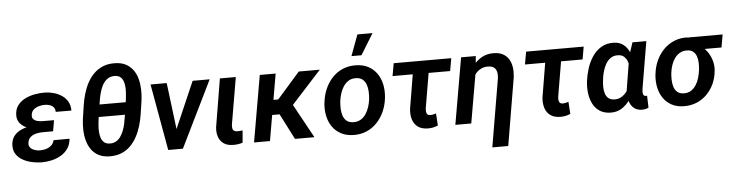

<svg xmlns="http://www.w3.org/2000/svg" viewBox="-54 -1048 5802 1519"><g transform="rotate(-5 2847.5 -288.5)"><path d="M240.2 -287.6 361.8 -287.1 351.1 -226.6H268.1Q242.7 -226.6 216.8 -220.5Q190.9 -214.4 171.9 -198.5Q152.8 -182.6 148.9 -152.8Q146 -134.8 153.3 -121.8Q160.6 -108.9 173.8 -101.1Q187 -93.3 202.9 -89.4Q218.8 -85.4 233.9 -85.4Q257.8 -85 282.2 -91.8Q306.6 -98.6 324.7 -114.5Q342.8 -130.4 348.6 -156.2L475.6 -156.7Q471.7 -110.8 449.5 -78.9Q427.2 -46.9 392.3 -26.9Q357.4 -6.8 316.7 2Q275.9 10.7 235.4 10.3Q200.2 9.3 162.1 1Q124 -7.3 91.3 -25.4Q58.6 -43.5 38.8 -73Q19 -102.5 20.5 -145.5Q22.5 -188.5 43.5 -216.1Q64.5 -243.7 97.2 -259.3Q129.9 -274.9 167.5 -281.2Q205.1 -287.6 240.2 -287.6ZM355.5 -252 249.5 -252.4Q221.7 -253.4 190.4 -260.5Q159.2 -267.6 131.8 -282.5Q104.5 -297.4 87.6 -321.3Q70.8 -345.2 71.8 -379.9Q72.8 -426.3 95.9 -456.8Q119.1 -487.3 155.3 -505.4Q191.4 -523.4 232.9 -530.8Q274.4 -538.1 312 -537.6Q349.1 -536.6 384 -526.9Q418.9 -517.1 447.5 -497.6Q476.1 -478 492.9 -448.2Q509.8 -418.5 509.8 -377.4L385.3 -377.9Q385.3 -400.9 373.3 -414.8Q361.3 -428.7 342 -434.8Q322.8 -440.9 301.8 -440.9Q280.3 -440.9 256.6 -434.3Q232.9 -427.7 215.3 -412.6Q197.8 -397.5 194.3 -372.6Q191.4 -355.5 197.5 -344.2Q203.6 -333 215.1 -326.7Q226.6 -320.3 241 -317.4Q255.4 -314.5 269 -314L366.2 -313.5Z M885.7 -720.7Q936.5 -719.7 971.7 -700.9Q1006.8 -682.1 1029.1 -650.9Q1051.3 -619.6 1061.8 -580.1Q1072.3 -540.5 1073.7 -497.3Q1075.2 -454.1 1069.8 -412.1L1053.2 -301.3Q1046.4 -255.9 1033 -210.4Q1019.5 -165 998 -124.8Q976.6 -84.5 945.8 -53.7Q915 -22.9 873.5 -6.1Q832 10.7 778.8 9.8Q727.5 8.8 692.1 -10.3Q656.7 -29.3 634.8 -60.8Q612.8 -92.3 602.1 -132.1Q591.3 -171.9 590.1 -215.3Q588.9 -258.8 594.2 -300.8L610.8 -412.1Q617.7 -457.5 631.1 -502.7Q644.5 -547.9 666 -587.9Q687.5 -627.9 718.5 -658.2Q749.5 -688.5 791 -705.3Q832.5 -722.2 885.7 -720.7ZM877.9 -620.1Q840.8 -621.6 815.9 -603.3Q791 -585 775.6 -555.2Q760.3 -525.4 752 -492.2Q743.7 -459 739.3 -430.7L735.8 -405.8H943.4L947.3 -431.2Q949.2 -449.7 951.2 -473.6Q953.1 -497.6 951.9 -522.7Q950.7 -547.9 943.4 -569.6Q936 -591.3 920.4 -605Q904.8 -618.7 877.9 -620.1ZM786.6 -91.3Q816.4 -89.8 838.1 -101.8Q859.9 -113.8 875 -135Q890.1 -156.2 900.1 -182.1Q910.2 -208 916 -234.6Q921.9 -261.2 924.8 -283.7L928.7 -307.6H720.7L717.3 -283.2Q714.8 -265.1 712.9 -241Q710.9 -216.8 712.4 -191.2Q713.9 -165.5 720.9 -143.3Q728 -121.1 743.9 -106.9Q759.8 -92.8 786.6 -91.3Z M1301.3 -103.5 1485.8 -528.3H1621.1L1362.3 0H1279.8ZM1279.8 -528.3 1334 -90.3 1323.7 0H1245.6L1151.4 -528.3Z M1702.1 -528.3H1828.6L1765.1 -155.8Q1763.2 -138.7 1765.4 -126.5Q1767.6 -114.3 1776.6 -107.2Q1785.6 -100.1 1803.7 -99.6Q1814 -99.1 1824.5 -100.6Q1835 -102.1 1845.2 -103L1836.9 -5.9Q1818.4 0 1799.1 2.7Q1779.8 5.4 1760.3 4.9Q1714.8 4.4 1686.5 -15.4Q1658.2 -35.2 1646.2 -69.1Q1634.3 -103 1638.7 -146Z M2145 -528.3 2053.7 0H1927.2L2019 -528.3ZM2495.6 -528.3 2200.2 -204.1H2064L2068.4 -322.3H2147.5L2328.6 -528.3ZM2252.4 0 2134.3 -231 2245.1 -294.9 2406.7 0Z M2508.3 -255.9 2509.8 -266.1Q2515.6 -321.8 2536.9 -371.3Q2558.1 -420.9 2593 -459Q2627.9 -497.1 2676 -518.3Q2724.1 -539.6 2783.2 -538.1Q2839.8 -537.1 2881.1 -514.9Q2922.4 -492.7 2948.5 -455.3Q2974.6 -418 2985.1 -370.4Q2995.6 -322.8 2990.7 -270L2989.7 -259.3Q2983.4 -204.1 2961.9 -155Q2940.4 -106 2905.3 -68.4Q2870.1 -30.8 2822.3 -9.8Q2774.4 11.2 2715.8 9.8Q2659.7 8.8 2618.4 -13.2Q2577.1 -35.2 2551 -72Q2524.9 -108.9 2514.4 -156.2Q2503.9 -203.6 2508.3 -255.9ZM2635.3 -266.1 2634.3 -255.4Q2632.3 -230.5 2633.5 -202.1Q2634.8 -173.8 2643.6 -148.9Q2652.3 -124 2671.4 -108.2Q2690.4 -92.3 2722.7 -91.3Q2757.3 -90.3 2782.5 -105.2Q2807.6 -120.1 2824.2 -145.3Q2840.8 -170.4 2850.6 -200.7Q2860.4 -231 2863.8 -259.8L2864.7 -270Q2867.2 -294.9 2865.7 -323.7Q2864.3 -352.5 2855.5 -377.7Q2846.7 -402.8 2827.6 -419.2Q2808.6 -435.5 2775.9 -436.5Q2741.2 -438 2716.1 -422.4Q2690.9 -406.7 2674.3 -381.3Q2657.7 -356 2648.2 -325.4Q2638.7 -294.9 2635.3 -266.1ZM2754.4 -613.3 2816.4 -780.3H2936.5L2834 -613.3Z M3539.6 -528.3 3522 -427.7H3064.5L3082.5 -528.3ZM3241.7 -528.3H3368.2L3304.2 -151.4Q3302.7 -137.7 3303.7 -125Q3304.7 -112.3 3311.5 -103.8Q3318.4 -95.2 3335 -94.7Q3347.2 -94.2 3358.4 -97.2Q3369.6 -100.1 3381.3 -103.5L3387.7 -7.3Q3367.7 2 3346.9 5.9Q3326.2 9.8 3303.7 9.3Q3255.4 7.8 3226.6 -14.4Q3197.8 -36.6 3186.5 -73.2Q3175.3 -109.9 3179.7 -154.8Z M3723.1 -408.2 3652.3 0H3525.9L3617.7 -528.3H3734.4ZM3677.7 -281.7 3648.4 -280.3Q3653.8 -327.1 3670.2 -373.5Q3686.5 -419.9 3715.1 -457.5Q3743.7 -495.1 3784.4 -517.3Q3825.2 -539.6 3878.9 -538.6Q3923.3 -537.6 3952.4 -521Q3981.4 -504.4 3997.6 -476.8Q4013.7 -449.2 4018.8 -413.6Q4023.9 -377.9 4019.5 -337.9L3928.2 203.1H3801.8L3893.6 -338.4Q3896 -358.4 3894.3 -375.7Q3892.6 -393.1 3885.5 -406.5Q3878.4 -419.9 3864.5 -428Q3850.6 -436 3828.1 -437Q3793.9 -438.5 3768.1 -425.5Q3742.2 -412.6 3723.9 -390.1Q3705.6 -367.7 3694.3 -339.4Q3683.1 -311 3677.7 -281.7Z M4591.3 -528.3 4573.7 -427.7H4116.2L4134.3 -528.3ZM4293.5 -528.3H4419.9L4356 -151.4Q4354.5 -137.7 4355.5 -125Q4356.4 -112.3 4363.3 -103.8Q4370.1 -95.2 4386.7 -94.7Q4398.9 -94.2 4410.2 -97.2Q4421.4 -100.1 4433.1 -103.5L4439.5 -7.3Q4419.4 2 4398.7 5.9Q4377.9 9.8 4355.5 9.3Q4307.1 7.8 4278.3 -14.4Q4249.5 -36.6 4238.3 -73.2Q4227.1 -109.9 4231.4 -154.8Z M4592.8 -245.1 4593.8 -255.9Q4600.1 -304.2 4616.2 -354.7Q4632.3 -405.3 4660.9 -447.5Q4689.5 -489.7 4731.9 -514.9Q4774.4 -540 4832 -538.1Q4871.1 -536.6 4898.2 -519Q4925.3 -501.5 4942.4 -472.9Q4959.5 -444.3 4968.3 -409.7Q4977.1 -375 4979.7 -339.4Q4982.4 -303.7 4980.5 -272.9L4978 -246.6Q4970.7 -204.6 4954.1 -158.9Q4937.5 -113.3 4910.6 -74.2Q4883.8 -35.2 4845.9 -11.7Q4808.1 11.7 4757.3 10.7Q4705.1 9.3 4670.9 -13.9Q4636.7 -37.1 4618.2 -74.5Q4599.6 -111.8 4593.8 -156.5Q4587.9 -201.2 4592.8 -245.1ZM4721.2 -255.9 4720.2 -245.6Q4717.3 -222.2 4717.5 -196Q4717.8 -169.9 4724.9 -146.2Q4731.9 -122.6 4748.5 -107.4Q4765.1 -92.3 4795.9 -90.8Q4826.7 -89.8 4850.3 -102.8Q4874 -115.7 4891.8 -137.9Q4909.7 -160.2 4920.9 -187Q4932.1 -213.9 4937.5 -240.2L4942.4 -275.4Q4943.8 -298.3 4941.7 -325.7Q4939.5 -353 4930.4 -377.9Q4921.4 -402.8 4903.6 -419.4Q4885.7 -436 4856.4 -436.5Q4821.3 -438 4796.9 -420.9Q4772.5 -403.8 4756.8 -375.7Q4741.2 -347.7 4732.7 -315.7Q4724.1 -283.7 4721.2 -255.9ZM4978.5 -528.3H5088.9L5026.9 -162.1Q5025.9 -155.3 5024.7 -144.5Q5023.4 -133.8 5024.2 -123.3Q5024.9 -112.8 5029.5 -105.2Q5034.2 -97.7 5045.4 -96.7Q5048.3 -96.2 5051.3 -96.9Q5054.2 -97.7 5057.1 -98.1L5060.1 -2.4Q5046.9 4.4 5033.2 7.1Q5019.5 9.8 5004.4 9.3Q4974.6 8.3 4953.6 -4.9Q4932.6 -18.1 4920.2 -39.6Q4907.7 -61 4902.3 -87.2Q4897 -113.3 4897.9 -140.1L4943.8 -422.4Z M5137.2 -255.4 5138.7 -265.6Q5145 -320.3 5167 -368.7Q5189 -417 5224.9 -453.9Q5260.7 -490.7 5308.6 -511Q5356.4 -531.2 5414.6 -529.3Q5428.7 -520 5440.2 -506.8Q5451.7 -493.7 5464.1 -480.7Q5476.6 -467.8 5494.1 -460Q5533.2 -441.4 5559.3 -408.2Q5585.4 -375 5598.1 -334Q5610.8 -293 5607.4 -251.5L5606 -240.2Q5600.6 -187.5 5578.9 -141.6Q5557.1 -95.7 5522.2 -61Q5487.3 -26.4 5440.9 -7.3Q5394.5 11.7 5339.4 10.7Q5283.2 9.8 5242.7 -12.5Q5202.1 -34.7 5177 -72Q5151.9 -109.4 5142.1 -156.5Q5132.3 -203.6 5137.2 -255.4ZM5264.6 -265.6 5263.2 -255.4Q5260.7 -230 5261.7 -201.9Q5262.7 -173.8 5270.5 -148.9Q5278.3 -124 5296.9 -107.9Q5315.4 -91.8 5348.1 -90.8Q5381.8 -89.8 5406 -105.5Q5430.2 -121.1 5446.3 -146.5Q5462.4 -171.9 5471.2 -201.9Q5480 -231.9 5483.4 -259.8L5484.9 -270Q5487.3 -293.5 5486.6 -320.3Q5485.8 -347.2 5478.3 -370.8Q5470.7 -394.5 5453.1 -410.2Q5435.5 -425.8 5404.8 -426.8Q5371.6 -427.7 5346.7 -413.8Q5321.8 -399.9 5304.9 -376.2Q5288.1 -352.5 5278.1 -323.5Q5268.1 -294.4 5264.6 -265.6ZM5694.8 -528.3 5676.8 -426.3H5403.8L5421.9 -528.3Z"/></g></svg>

Font: Roboto SemiBold
Style: Italic
Weight: 600
Designer: Christian Robertson
Foundry: Google
Version: Version 3.009; 2024